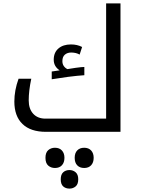

<svg xmlns="http://www.w3.org/2000/svg" viewBox="-20 -780 833 1136"><path d="M286.1 -356.9 333 -363.8Q297.9 -386.7 297.9 -426.8Q297.9 -469.2 325.7 -493.2Q353.5 -517.1 399.9 -517.1Q437 -517.1 465.8 -502L451.2 -457Q430.2 -469.2 400.9 -469.2Q378.9 -469.2 364 -456.8Q349.1 -444.3 349.1 -418Q349.1 -400.9 357.7 -388.9Q366.2 -377 378.9 -371.1Q390.6 -373.5 427.7 -378.7Q464.8 -383.8 479 -383.8V-335Q470.7 -335 435.1 -331.3Q399.4 -327.6 382.3 -325.2Q295.9 -313 286.1 -311ZM252 0Q161.1 0 113 -46.4Q64.9 -92.8 64.9 -179.2Q64.9 -245.6 89.8 -314H165Q149.9 -242.7 149.9 -186Q149.9 -135.7 176.5 -106.9Q203.1 -78.1 249 -78.1H607.9V-759.8H692.9V0ZM391.1 335.9Q368.7 335.9 354 323Q339.4 310.1 339.4 280.8Q339.4 252.4 354 239.3Q368.7 226.1 391.1 226.1Q412.1 226.1 427.5 239.3Q442.9 252.4 442.9 280.8Q442.9 310.1 427.5 323Q412.1 335.9 391.1 335.9ZM305.2 213.9Q281.7 213.9 265.4 199.7Q249 185.5 249 153.8Q249 122.6 265.4 108.4Q281.7 94.2 305.2 94.2Q331.5 94.2 346.4 110.4Q361.3 126.5 361.3 153.8Q361.3 181.2 346.7 197.5Q332 213.9 305.2 213.9ZM478 213.9Q452.1 213.9 437 198.2Q421.9 182.6 421.9 153.8Q421.9 125.5 437 109.9Q452.1 94.2 478 94.2Q504.4 94.2 519.3 110.4Q534.2 126.5 534.2 153.8Q534.2 181.2 519.5 197.5Q504.9 213.9 478 213.9Z"/></svg>

Font: Noto Kufi Arabic
Style: Regular
Weight: 400
Designer: Monotype Design team
Foundry: Monotype Imaging Inc.
Version: Version 1.02